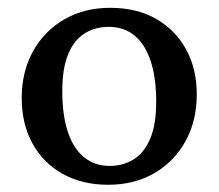

<svg xmlns="http://www.w3.org/2000/svg" viewBox="-20 -474 574 504"><path d="M267.5 -38.5Q304 -38.5 331.5 -56Q359 -73.5 374.5 -110.5Q390 -147.5 390 -206.5Q390 -271.5 375 -315.2Q360 -359 332.5 -381.2Q305 -403.5 265.5 -403.5Q229.5 -403.5 202 -386.2Q174.5 -369 159 -331.8Q143.5 -294.5 143.5 -235.5Q143.5 -171.5 158.2 -127.5Q173 -83.5 201 -61Q229 -38.5 267.5 -38.5ZM264 11Q195.5 11 144.2 -17.8Q93 -46.5 65 -97.8Q37 -149 37 -216.5Q37 -286 66.8 -339.5Q96.5 -393 148.8 -423.2Q201 -453.5 269.5 -453.5Q338.5 -453.5 389.2 -424.8Q440 -396 468.2 -345Q496.5 -294 496.5 -226Q496.5 -156.5 466.8 -103Q437 -49.5 384.8 -19.2Q332.5 11 264 11Z"/></svg>

Font: Newsreader 16pt 16pt Medium
Style: Regular
Weight: 500
Version: Version 1.003